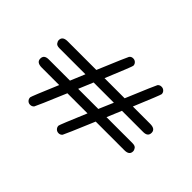

<svg xmlns="http://www.w3.org/2000/svg" viewBox="-116 -858 1107 1107"><g transform="rotate(45 437.5 -305.0)"><path d="M96.2 -261.2H269L306.2 -350.1H94.2Q73.2 -350.1 65.7 -360.6Q58.1 -371.1 58.1 -380.9Q58.1 -411.6 98.1 -412.1H333Q409.2 -594.2 413.1 -599.1Q421.9 -610.4 437 -609.9Q449.2 -609.9 458 -601.3Q466.8 -592.8 466.8 -580.1Q466.8 -573.2 399.9 -412.1H564Q640.1 -594.2 644 -599.1Q652.8 -610.4 668 -609.9Q680.2 -609.9 689.2 -601.3Q698.2 -592.8 698.2 -580.1Q698.2 -573.2 630.9 -412.1H772Q814.9 -412.1 814.9 -381.1Q814.9 -350.1 776.9 -350.1H604L566.9 -261.2H778.8Q799.8 -261.2 807.4 -250.7Q814.9 -240.2 814.9 -230Q814.9 -199.2 774.9 -199.2H541Q465.8 -20 460 -11.2Q451.2 0 437 0Q423.8 0 414.8 -9Q405.8 -18.1 405.8 -30.8Q405.8 -37.6 474.1 -199.2H310.1Q234.9 -20 229 -11.2Q220.2 0 205.1 0Q191.9 0 183.3 -9Q174.8 -18.1 174.8 -30.8Q174.8 -37.6 243.2 -199.2H101.1Q58.1 -199.2 58.1 -230.2Q58.1 -261.2 96.2 -261.2ZM335.9 -261.2H500L538.1 -350.1H373Z"/></g></svg>

Font: CMU Typewriter Text Variable Width
Style: Medium
Weight: 500
Version: Version 0.7.0